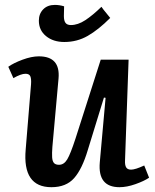

<svg xmlns="http://www.w3.org/2000/svg" viewBox="-20 -757 638 791"><path d="M434.1 -683.1Q397.9 -727.1 397.9 -729Q361.8 -693.8 331.3 -673.8Q300.8 -653.8 272 -653.8Q256.8 -653.8 250 -662.6Q243.2 -671.4 243.2 -690.9L244.1 -731Q224.6 -736.8 206.1 -736.8Q175.8 -736.8 158 -718.5Q140.1 -700.2 140.1 -671.9Q140.1 -632.3 169.7 -608.2Q199.2 -584 245.1 -584Q297.4 -584 341.3 -609.1Q385.3 -634.3 434.1 -683.1ZM14.2 -481.9Q35.2 -497.1 72.5 -511Q109.9 -524.9 140.1 -524.9Q229 -524.9 221.2 -434.1L195.8 -151.9Q193.8 -125.5 194.8 -109.1Q195.8 -92.8 202.4 -85.4Q209 -78.1 223.1 -78.1Q243.7 -78.1 257.1 -100.6Q270.5 -123 291 -186L395 -511.2H509.8L495.1 -96.2Q494.1 -76.7 499.8 -67.4Q505.4 -58.1 520 -58.1Q537.1 -58.1 574.2 -75.2L594.2 -24.9Q573.2 -10.7 537.8 1.7Q502.4 14.2 472.2 14.2Q382.3 14.2 391.1 -87.9L415 -354L408.2 -355L341.8 -139.2Q318.4 -60.5 285.4 -23.2Q252.4 14.2 191.9 14.2Q71.8 14.2 85.9 -142.1L107.9 -410.2Q109.4 -432.1 105 -442.6Q100.6 -453.1 85 -453.1Q66.4 -453.1 35.2 -435.1Z"/></svg>

Font: Literata Book SemiBold
Style: Italic
Weight: 600
Italic angle: -3°
Designer: Latin by Veronika Burian and Jose Scaglione. Greek by Irene Vlachou. Cyrillic by Vera Evstafieva
Foundry: TypeTogether
Version: Version 1.003;PS 001.003;hotconv 1.0.88;makeotf.lib2.5.64775